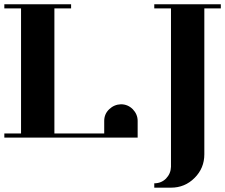

<svg xmlns="http://www.w3.org/2000/svg" viewBox="-20 -635 1039 886"><path d="M691.9 210.9Q724.1 210.9 746.1 189Q768.1 166 769 134.8V-596.2H691.9V-615.2H999V-596.2H922.9V77.1Q922.9 141.1 877.9 186Q833 231 769 231H691.9ZM0 0V-19H77.1V-596.2H0V-615.2H308.1V-596.2H231V-19H460.9V-77.1Q460.9 -108.9 483.9 -130.9Q506.8 -152.8 538.1 -153.8Q569.8 -153.8 592.8 -130.9Q615.2 -107.4 615.2 -77.1V0Z"/></svg>

Font: Hjet
Style: Regular
Weight: 400
Designer: T. Christopher White
Version: Version 1.2